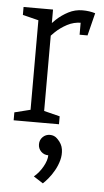

<svg xmlns="http://www.w3.org/2000/svg" viewBox="-55 -543 455 844"><g transform="rotate(5 173.0 -121.5)"><path d="M274 -453V-508ZM85 -500H145V0H85ZM314 -448Q305 -450 295 -451.5Q285 -453 274 -453V-508Q290 -508 304 -506Q318 -504 331 -500ZM117 -350 85 -360Q85 -360 94 -375Q103 -390 120 -412Q137 -434 160.5 -456Q184 -478 213 -493Q242 -508 275 -508V-453Q241 -453 212 -437.5Q183 -422 161.5 -401.5Q140 -381 128.5 -365.5Q117 -350 117 -350ZM95 -445 15 -465V-500H95ZM15 0V-35L95 -55V0ZM135 0V-55L215 -35V0ZM271 -400V-500H331L306 -400ZM180 140Q161 140 148 127Q135 114 135 95Q135 76 148 63Q161 50 180 50Q199 50 212 63Q225 76 225 95Q225 114 212 127Q199 140 180 140ZM125 238Q148 219 164 190.5Q180 162 180 140L214 65Q234 85 237.5 109Q241 133 234.5 157Q228 181 215.5 203Q203 225 189.5 241Q176 257 167 265Z"/></g></svg>

Font: Epunda Slab Light
Style: Regular
Weight: 300
Designer: Simon Atzbach
Foundry: typofactur
Version: Version 1.102